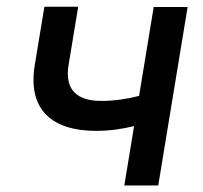

<svg xmlns="http://www.w3.org/2000/svg" viewBox="-20 -567 620 587"><path d="M553.6 -545.5H449.9L405.2 -273.8C367.5 -264.2 330.6 -258.5 289.1 -258.5C216.6 -258.5 177.2 -291.2 189.6 -368.3L219.1 -546.5H115.8L86.3 -368.3C63.9 -231.9 138.8 -166.9 273.8 -166.9C315 -166.9 353.7 -172.6 389.9 -181.5L360.1 0H463.8Z"/></svg>

Font: Magic Ui Pro Medium
Style: Italic
Weight: 500
Italic angle: -9.39999°
Designer: Stefan Endress, Andreas Faust
Version: Version 1.000;FEAKit 1.0